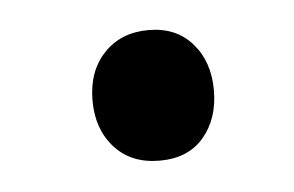

<svg xmlns="http://www.w3.org/2000/svg" viewBox="-27 -677 319 208"><g transform="rotate(-5 132.0 -573.0)"><path d="M73 -573Q73 -605 91.5 -624.5Q110 -644 140 -644Q170 -644 187.5 -624Q205 -604 205 -573Q205 -542 188 -522Q171 -502 140 -502Q109 -502 91 -522Q73 -542 73 -573Z"/></g></svg>

Font: Noto Sans Devanagari UI ExtraCondensed
Style: Bold
Weight: 700
Width: 2
Designer: Jelle Bosma - Monotype Design Team
Foundry: Monotype Imaging Inc.
Version: Version 2.004